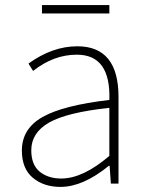

<svg xmlns="http://www.w3.org/2000/svg" viewBox="-20 -722 576 755"><path d="M218 13Q152 13 109 -23Q66 -59 66 -130Q66 -216 147.5 -262Q229 -308 410 -329Q416 -507 282 -507Q191 -507 110 -443L92 -472Q186 -540 284 -540Q446 -540 446 -341V0H416L411 -70H408Q306 13 218 13ZM221 -20Q306 -20 410 -109V-298Q243 -280 173 -240Q103 -200 103 -131Q103 -74 136 -47Q169 -20 221 -20ZM145 -669V-702H410V-669Z"/></svg>

Font: Noto Sans Korean Thin
Style: Regular
Weight: 250
Designer: Ryoko NISHIZUKA  (kana & ideographs); Paul D. Hunt (Latin, Greek & Cyrillic); Wenlong ZHANG  (bopomofo); Sandoll Communi
Foundry: Adobe Systems Incorporated
Version: Version 1.0001;PS 1;hotconv 1.0.78;makeotf.lib2.5.61930